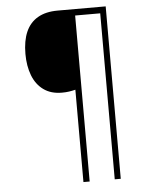

<svg xmlns="http://www.w3.org/2000/svg" viewBox="-59 -808 772 984"><g transform="rotate(-5 327.0 -316.5)"><path d="M522 127H491V-727H362V127H330V-348Q314 -344 297.5 -341.5Q281 -339 260 -339Q204 -339 166 -366.5Q128 -394 109.5 -442.5Q91 -491 91 -553Q91 -620 111 -666Q131 -712 172 -736Q213 -760 275 -760H522Z"/></g></svg>

Font: Noto Sans Hebrew Thin ExtraLight
Style: Regular
Weight: 250
Version: Version 3.001